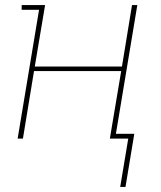

<svg xmlns="http://www.w3.org/2000/svg" viewBox="-20 -550 640 762"><path d="M457 192 489 0H416L461 -268H115L71 0H50L135 -511H66V-530H159L118 -286H464L504 -530H525L440 -19H513L478 192Z"/></svg>

Font: Iosevka Curly Slab ThEx
Style: Italic
Weight: 100
Width: 7
Italic angle: -9°
Monospace: yes
Designer: Belleve Invis
Foundry: Belleve Invis
Version: Version 11.1.0; ttfautohint (v1.8.3)